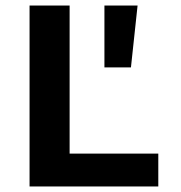

<svg xmlns="http://www.w3.org/2000/svg" viewBox="-20 -675 654 695"><path d="M87 0V-655H232V-119H553V0ZM454 -431H358V-655H478Z"/></svg>

Font: Intel One Mono
Style: Bold
Weight: 700
Monospace: yes
Designer: Fred Shallcrass
Foundry: Frere-Jones Type LLC
Version: Version 1.400;hotconv 1.1.0;makeotfexe 2.6.0;FJTRelease1.4